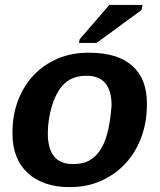

<svg xmlns="http://www.w3.org/2000/svg" viewBox="-20 -753 651 783"><path d="M579 -327Q579 -253 555.5 -191Q532 -129 490 -84.5Q448 -40 391 -15Q334 10 267 10H261Q208 10 165.5 -5Q123 -20 93 -47.5Q63 -75 47 -115Q31 -155 31 -205V-214Q31 -285 54 -344.5Q77 -404 118 -447Q159 -490 215.5 -514Q272 -538 340 -538H344Q459 -538 519 -485Q579 -432 579 -333ZM435 -323Q435 -444 333 -444Q278 -444 245 -414Q213 -386 193 -325Q175 -266 175 -210Q175 -84 276 -84H282Q321 -84 348.5 -101Q376 -118 394 -149.5Q412 -181 421.5 -225Q431 -269 435 -323ZM302 -578 305 -593 426 -733H561L557 -712L374 -578Z"/></svg>

Font: Libra Sans Modern
Style: Bold Italic
Weight: 700
Italic angle: -12°
Foundry: Stefan Peev, Context Ltd
Version: Version 1.000